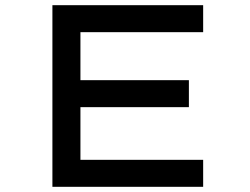

<svg xmlns="http://www.w3.org/2000/svg" viewBox="-20 -720 963 740"><path d="M182 0V-700H763V-596H290V-104H763V0ZM241 -307V-411H708V-307Z"/></svg>

Font: Lexend Zetta
Style: Regular
Weight: 400
Designer: Bonnie Shaver-Troup, Thomas Jockin
Foundry: Lexend
Version: Version 1.007